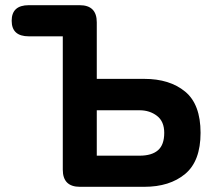

<svg xmlns="http://www.w3.org/2000/svg" viewBox="-20 -720 827 740"><path d="M288 0Q222 0 222 -66V-580H91Q25 -580 25 -640Q25 -700 91 -700H287Q353 -700 353 -634V-416H536Q634 -416 693.5 -367Q753 -318 753 -208Q753 -99 693.5 -49.5Q634 0 536 0ZM353 -120H518Q565 -120 589 -141Q613 -162 613 -208Q613 -252 585 -273.5Q557 -295 518 -295H353Z"/></svg>

Font: Zen Maru Gothic Black
Style: Regular
Weight: 900
Designer: Yoshimichi Ohira
Foundry: Positype
Version: Version 1.001